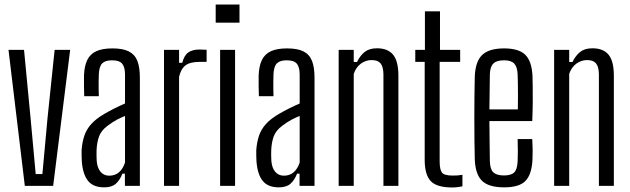

<svg xmlns="http://www.w3.org/2000/svg" viewBox="-20 -820 2780 847"><path d="M89.5 0 17.5 -600H86L115 -297.5L137.5 -52H167L189.5 -297.5L221 -600H289.5L214.5 0Z M440 6.5Q391.5 6.5 368.5 -22Q345.5 -50.5 341 -107Q340.5 -119.5 340 -132.5Q339.5 -145.5 340 -157.5Q342.5 -192.5 352 -221Q361.5 -249.5 382.8 -273Q404 -296.5 441 -318Q462.5 -330.5 485.5 -342Q508.5 -353.5 531.5 -363.5V-491Q531.5 -524 519 -539Q506.5 -554 474 -554Q445.5 -554 431.5 -541Q417.5 -528 416 -492.5Q415.5 -481 415.2 -463.8Q415 -446.5 415.2 -428.2Q415.5 -410 416 -395.5H351.5Q351 -415.5 350.5 -441Q350 -466.5 350.5 -486.5Q352 -529 365 -555.5Q378 -582 405 -594.2Q432 -606.5 476 -606.5Q522 -606.5 548.2 -593.2Q574.5 -580 585.8 -551.8Q597 -523.5 597 -478V0H531V-54H520Q509 -25.5 491 -9.5Q473 6.5 440 6.5ZM462 -45Q487.5 -45 504.8 -59.8Q522 -74.5 531.5 -103V-308.5Q514 -301.5 495.8 -292Q477.5 -282.5 455 -265.5Q426.5 -244.5 417 -218.2Q407.5 -192 406 -157.5Q405.5 -148.5 405.8 -136Q406 -123.5 406.5 -111Q409 -79.5 423.5 -62.2Q438 -45 462 -45Z M703.5 0V-600H770V-543H784Q792.5 -576 810.8 -588.8Q829 -601.5 860 -601.5Q868 -601.5 876.8 -601Q885.5 -600.5 891.5 -600.5V-547H860.5Q818.5 -547 798.2 -531.5Q778 -516 770 -481V0Z M931.5 -720V-800H1036.5V-720ZM951 0V-600H1017V0Z M1210.5 6.5Q1162 6.5 1139 -22Q1116 -50.5 1111.5 -107Q1111 -119.5 1110.5 -132.5Q1110 -145.5 1110.5 -157.5Q1113 -192.5 1122.5 -221Q1132 -249.5 1153.2 -273Q1174.5 -296.5 1211.5 -318Q1233 -330.5 1256 -342Q1279 -353.5 1302 -363.5V-491Q1302 -524 1289.5 -539Q1277 -554 1244.5 -554Q1216 -554 1202 -541Q1188 -528 1186.5 -492.5Q1186 -481 1185.8 -463.8Q1185.5 -446.5 1185.8 -428.2Q1186 -410 1186.5 -395.5H1122Q1121.5 -415.5 1121 -441Q1120.5 -466.5 1121 -486.5Q1122.5 -529 1135.5 -555.5Q1148.5 -582 1175.5 -594.2Q1202.5 -606.5 1246.5 -606.5Q1292.5 -606.5 1318.8 -593.2Q1345 -580 1356.2 -551.8Q1367.5 -523.5 1367.5 -478V0H1301.5V-54H1290.5Q1279.5 -25.5 1261.5 -9.5Q1243.5 6.5 1210.5 6.5ZM1232.5 -45Q1258 -45 1275.2 -59.8Q1292.5 -74.5 1302 -103V-308.5Q1284.5 -301.5 1266.2 -292Q1248 -282.5 1225.5 -265.5Q1197 -244.5 1187.5 -218.2Q1178 -192 1176.5 -157.5Q1176 -148.5 1176.2 -136Q1176.5 -123.5 1177 -111Q1179.5 -79.5 1194 -62.2Q1208.5 -45 1232.5 -45Z M1474 0V-600H1540.5V-546.5H1555Q1569 -575.5 1589.2 -591.2Q1609.5 -607 1643 -607Q1690 -607 1713.5 -579.5Q1737 -552 1737.5 -488V0H1671.5V-492.5Q1671 -526 1658.8 -540.5Q1646.5 -555 1619.5 -555Q1593.5 -555 1572 -539.2Q1550.5 -523.5 1540.5 -494V0Z M1975.5 7Q1906 7 1879.8 -21.5Q1853.5 -50 1853.5 -115V-547H1812V-600H1854.5V-770H1921V-600H2010V-547H1919.5V-108.5Q1919.5 -72.5 1929.5 -59Q1939.5 -45.5 1977 -45.5Q1991 -45.5 2000 -46.2Q2009 -47 2020 -49V2Q2010.5 4 1999 5.5Q1987.5 7 1975.5 7Z M2204.5 6.5Q2136.5 6.5 2107 -21.8Q2077.5 -50 2074.5 -115Q2073.5 -155.5 2073 -202.2Q2072.5 -249 2072.5 -298.5Q2072.5 -348 2073 -395.5Q2073.5 -443 2074.5 -484Q2077.5 -550 2107.8 -578.2Q2138 -606.5 2204 -606.5Q2268 -606.5 2296.8 -578.8Q2325.5 -551 2329 -486.5Q2329.5 -471 2330 -441Q2330.5 -411 2330.2 -371.2Q2330 -331.5 2328 -286H2139Q2139 -245 2139.8 -201.5Q2140.5 -158 2141 -109Q2142 -73 2156.5 -59.5Q2171 -46 2203.5 -46Q2235 -46 2248.5 -59.5Q2262 -73 2263.5 -109Q2264.5 -127.5 2264.5 -152Q2264.5 -176.5 2263.5 -206.5H2328Q2329.5 -184 2329.8 -159.2Q2330 -134.5 2329 -115Q2325.5 -50 2298 -21.8Q2270.5 6.5 2204.5 6.5ZM2139 -337.5H2264.5Q2265 -369.5 2265 -400.2Q2265 -431 2264.5 -455.5Q2264 -480 2263.5 -492.5Q2262 -525.5 2248.2 -539.8Q2234.5 -554 2204 -554Q2171 -554 2156.5 -539.8Q2142 -525.5 2141 -492.5Q2140.5 -449.5 2140 -411.8Q2139.5 -374 2139 -337.5Z M2424.5 0V-600H2491V-546.5H2505.5Q2519.5 -575.5 2539.8 -591.2Q2560 -607 2593.5 -607Q2640.5 -607 2664 -579.5Q2687.5 -552 2688 -488V0H2622V-492.5Q2621.5 -526 2609.2 -540.5Q2597 -555 2570 -555Q2544 -555 2522.5 -539.2Q2501 -523.5 2491 -494V0Z"/></svg>

Font: Big Shoulders Display Thin
Style: Regular
Weight: 400
Version: Version 2.002